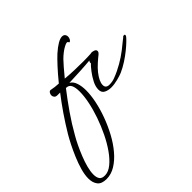

<svg xmlns="http://www.w3.org/2000/svg" viewBox="-300 -694 1347 1347"><g transform="rotate(-45 374.0 -20.5)"><path d="M15 444Q-34 444 -54 418Q-74 392 -74 351Q-74 314 -61.5 270Q-49 226 -30 181Q-11 136 9 96.5Q29 57 45 30Q85 -37 128 -99.5Q171 -162 213 -216H186Q170 -216 162.5 -225Q155 -234 155 -246Q155 -257 162.5 -268Q170 -279 184 -275Q210 -269 251 -267Q295 -321 332 -361Q369 -401 393 -423Q463 -485 500 -485Q520 -485 527 -469Q530 -462 530 -454Q530 -442 525 -434Q524 -430 520.5 -426Q517 -422 513 -420Q512 -419 509 -419Q506 -419 505 -423Q502 -431 494 -431Q485 -431 467 -421Q451 -413 431.5 -398Q412 -383 395 -366Q364 -334 305 -262Q348 -258 394 -256.5Q440 -255 480 -255Q502 -255 520.5 -255.5Q539 -256 555 -257Q561 -259 567 -259Q579 -259 592 -253.5Q605 -248 605 -236Q605 -229 600.5 -223Q596 -217 592 -214Q576 -202 548 -177Q520 -152 501 -128Q461 -77 461 -42Q461 -10 497 -10Q526 -10 551 -19.5Q576 -29 601 -41Q648 -64 687.5 -90.5Q727 -117 767 -151L787 -167Q796 -173 806 -183Q809 -184 814 -184Q822 -184 822 -177Q822 -172 817 -165Q811 -157 792 -138.5Q773 -120 744.5 -97Q716 -74 681.5 -51.5Q647 -29 611 -13Q592 -5 557.5 4Q523 13 491 13Q463 13 440 1.5Q417 -10 417 -41Q417 -71 434.5 -104.5Q452 -138 474 -166.5Q496 -195 511 -209Q509 -213 511 -220Q512 -224 517 -230Q476 -226 418.5 -223Q361 -220 307 -218Q331 -205 342 -172.5Q353 -140 353 -98Q353 -50 341 8Q329 66 306.5 127Q284 188 253.5 244.5Q223 301 185 346Q147 391 104 417.5Q61 444 15 444ZM26 418Q60 417 94.5 389Q129 361 161.5 315Q194 269 222 211.5Q250 154 271 93.5Q292 33 303.5 -23.5Q315 -80 315 -124Q315 -209 270 -209Q267 -209 265 -211Q213 -144 164 -73.5Q115 -3 74 70Q58 97 40.5 133.5Q23 170 7 210Q-9 250 -19 288Q-29 326 -29 356Q-29 386 -17 402.5Q-5 419 26 418Z"/></g></svg>

Font: WindSong Medium
Style: Regular
Weight: 500
Designer: Robert E. Leuschke
Foundry: Robert E. Leuschke
Version: Version 1.010; ttfautohint (v1.8.3)